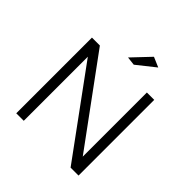

<svg xmlns="http://www.w3.org/2000/svg" viewBox="-229 -1075 1254 1254"><g transform="rotate(45 398.0 -448.5)"><path d="M554.2 -867.2 428.2 -767.1 368.2 -773.9 484.9 -897ZM617.2 -699.2H685.1V0H611.8L179.2 -591.8V0H109.9V-699.2H183.1L617.2 -106.9Z"/></g></svg>

Font: Montserrat arm Light
Style: Regular
Weight: 300
Designer: Julieta Ulanovsky
Foundry: Julieta Ulanovsky
Version: Version 6.000;PS 006.000;hotconv 1.0.88;makeotf.lib2.5.64775